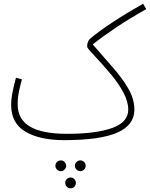

<svg xmlns="http://www.w3.org/2000/svg" viewBox="-20 -733 807 1033"><path d="M325 21Q194 21 117 -24.5Q40 -70 40 -168Q40 -202 48.5 -242.5Q57 -283 66 -315L98 -306Q90 -279 82.5 -243Q75 -207 75 -173Q75 -91 141 -52Q207 -13 340 -13Q495 -13 582.5 -44Q670 -75 670 -143Q670 -187 643 -237Q616 -287 576 -334Q527 -392 499 -421.5Q471 -451 460 -464Q449 -477 449 -483Q449 -510 465 -525Q511 -564 587 -614Q663 -664 750 -713L767 -684Q679 -635 603 -584Q527 -533 479 -494Q533 -431 584.5 -373Q636 -315 669.5 -258Q703 -201 703 -143Q703 -60 611 -19.5Q519 21 325 21ZM412 188Q400 188 391.5 179Q383 170 383 159Q383 147 391.5 138.5Q400 130 412 130Q424 130 432.5 138.5Q441 147 441 159Q441 170 432.5 179Q424 188 412 188ZM308 188Q295 188 286.5 179Q278 170 278 159Q278 147 286.5 138.5Q295 130 308 130Q319 130 327.5 138.5Q336 147 336 159Q336 170 327.5 179Q319 188 308 188ZM360 280Q348 280 339.5 271.5Q331 263 331 251Q331 239 339.5 230.5Q348 222 360 222Q372 222 380 230.5Q388 239 388 251Q388 263 380 271.5Q372 280 360 280Z"/></svg>

Font: Noto Sans Arabic Cond ExtLt
Style: Regular
Weight: 200
Width: 3
Designer: Monotype Design Team, Nadine Chahine, Nizar Qandah and Khaled Hosny
Foundry: Monotype Imaging Inc.
Version: Version 2.012; ttfautohint (v1.8.4.7-5d5b)